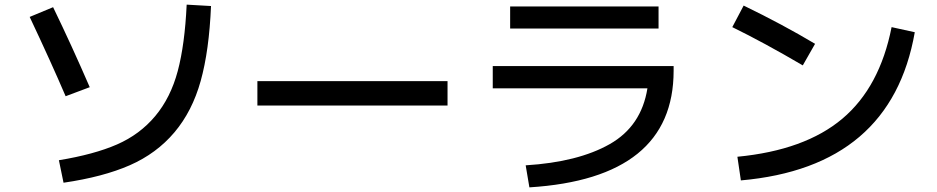

<svg xmlns="http://www.w3.org/2000/svg" viewBox="-20 -763 4040 828"><path d="M785 -743 890 -737Q882 -545 845.5 -414Q809 -283 732 -192Q655 -101 540 -50.5Q425 0 254 25L234 -72Q386 -97 484.5 -140Q583 -183 649.5 -262.5Q716 -342 746.5 -456.5Q777 -571 785 -743ZM108 -690 209 -732Q289 -567 367 -387L263 -348Q201 -493 108 -690Z M1090 -308V-413H1910V-308Z M2105 -478H2885V-458Q2885 6 2263 45L2247 -50Q2473 -64 2609.5 -141.5Q2746 -219 2772 -382H2105ZM2180 -640V-735H2820V-640Z M3138 -646 3187 -739Q3356 -657 3495 -574L3442 -481Q3275 -579 3138 -646ZM3825 -646 3925 -624Q3823 -42 3175 15L3160 -87Q3451 -115 3612.5 -251Q3774 -387 3825 -646Z"/></svg>

Font: M PLUS 1p Medium
Style: Regular
Weight: 500
Version: Version 1.062